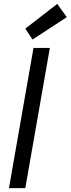

<svg xmlns="http://www.w3.org/2000/svg" viewBox="-20 -966 363 986"><path d="M26 0 152 -720H236L110 0ZM147 -763 110 -819 274 -946 323 -878Z"/></svg>

Font: DM Sans 10pt
Style: Italic
Weight: 400
Italic angle: -10°
Version: Version 4.004;gftools[0.9.30]